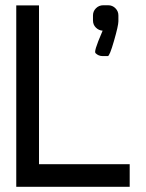

<svg xmlns="http://www.w3.org/2000/svg" viewBox="-20 -718 561 738"><path d="M129.9 -86.9H478.5V0H42.5V-697.3H129.9ZM394.5 -502.4H375Q358.4 -502.4 347.2 -513.7Q345.7 -515.6 345.7 -519Q345.7 -528.8 357.9 -560.1L374.5 -600.1Q359.4 -601.1 348.4 -612.1Q337.4 -623 337.4 -639.6V-658.7Q337.4 -674.8 348.9 -686.3Q360.4 -697.8 377 -697.8H396Q412.1 -697.8 423.6 -686.3Q435.1 -674.8 435.1 -658.7V-636.2Q435.1 -619.6 418.2 -561Q401.4 -502.4 394.5 -502.4Z"/></svg>

Font: Qaz
Style: Regular
Weight: 400
Designer: GGBotNet
Foundry: f0n7
Version: 0.70